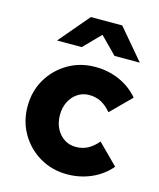

<svg xmlns="http://www.w3.org/2000/svg" viewBox="-114 -831 766 923"><g transform="rotate(15 269.5 -370.0)"><path d="M307 10Q232 10 171.5 -25.5Q111 -61 75.5 -121.5Q40 -182 40 -257Q40 -333 75.5 -393Q111 -453 171.5 -488.5Q232 -524 307 -524Q371 -524 427 -499.5Q483 -475 522 -429L423 -330Q398 -359 372 -372.5Q346 -386 313 -386Q281 -386 255.5 -369Q230 -352 215.5 -323Q201 -294 201 -257Q201 -220 215.5 -191Q230 -162 255.5 -145Q281 -128 313 -128Q346 -128 372 -141.5Q398 -155 423 -184L522 -85Q483 -39 427 -14.5Q371 10 307 10ZM381 -599 299 -682 218 -599H95L223 -750H379L507 -599Z"/></g></svg>

Font: Red Hat Text
Style: Bold
Weight: 700
Designer: Pentagram, MCKL
Foundry: MCKL
Version: Version 1.030